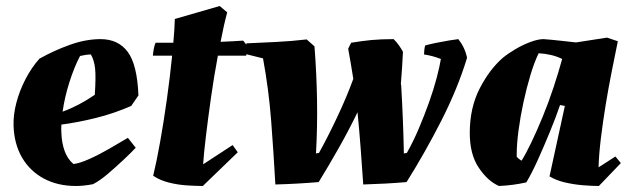

<svg xmlns="http://www.w3.org/2000/svg" viewBox="-20 -606 2109 638"><path d="M232 12Q172 12 126 -12.5Q80 -37 53.5 -82Q27 -127 25 -189Q24 -225 34.5 -265Q45 -305 65 -343.5Q85 -382 111 -411Q159 -438 212 -457Q265 -476 314 -476Q373 -476 404.5 -433.5Q436 -391 440 -289L416 -254Q359 -229 298.5 -214Q238 -199 184 -192Q183 -177 184 -164Q185 -132 194.5 -105Q204 -78 224 -61Q244 -63 276.5 -77.5Q309 -92 343.5 -112Q378 -132 405 -148L431 -115Q416 -99 390.5 -75Q365 -51 338 -28Q311 -5 289 6Q274 9 259.5 10.5Q245 12 232 12ZM246 -420Q227 -384 211 -334Q195 -284 188 -235Q241 -254 295 -291Q299 -351 296 -378.5Q293 -406 282 -425Q274 -425 264 -423.5Q254 -422 246 -420Z M654 12Q631 12 600.5 10Q570 8 540.5 0.5Q511 -7 489 -22Q500 -67 512 -134Q524 -201 534.5 -276Q545 -351 552 -421H488Q489 -434 491.5 -446Q494 -458 497 -464Q509 -464 524 -464Q539 -464 556 -464Q560 -509 561 -543L710 -586L735 -565Q729 -543 723.5 -518Q718 -493 713 -467Q735 -468 754.5 -469Q774 -470 788 -471L803 -452L798 -421H704Q691 -352 681 -281Q671 -210 664 -151.5Q657 -93 655 -60L753 -124L770 -100Z M895 7Q889 -101 881 -205Q873 -309 854 -412L798 -426Q796 -445 799 -462Q844 -464 896 -466.5Q948 -469 999 -475L1025 -452Q1032 -362 1033.5 -273Q1035 -184 1030 -96L1040 -98Q1070 -152 1101.5 -219Q1133 -286 1154 -344Q1150 -370 1145.5 -396Q1141 -422 1137 -444Q1139 -448 1141.5 -453.5Q1144 -459 1147 -464Q1183 -470 1214.5 -473Q1246 -476 1288 -476Q1298 -466 1305.5 -455.5Q1313 -445 1319 -434Q1318 -408 1316 -381Q1314 -354 1312 -327Q1312 -326 1312.5 -325Q1313 -324 1313 -324Q1320 -205 1322 -96L1332 -98Q1353 -135 1371.5 -178.5Q1390 -222 1405.5 -265.5Q1421 -309 1431 -347Q1441 -385 1445 -410Q1417 -421 1389 -425Q1389 -430 1390 -440Q1391 -450 1393 -455Q1407 -459 1429 -463.5Q1451 -468 1472 -471.5Q1493 -475 1503 -476Q1525 -448 1532 -414Q1501 -312 1446.5 -205Q1392 -98 1331 -1Q1297 2 1260 4Q1223 6 1187 7Q1183 -52 1178.5 -112.5Q1174 -173 1168 -233Q1140 -175 1107 -116.5Q1074 -58 1039 -1Q1004 2 968 4Q932 6 895 7Z M1638 12Q1601 -4 1571 -48.5Q1541 -93 1541 -164Q1541 -248 1574 -312Q1607 -376 1651 -414Q1668 -428 1692.5 -442.5Q1717 -457 1742.5 -466.5Q1768 -476 1786 -476Q1813 -474 1840 -471Q1867 -468 1894 -465L1997 -481L2033 -469Q2024 -425 2013 -370Q2002 -315 1992.5 -257Q1983 -199 1976.5 -145Q1970 -91 1969 -50L2025 -86L2043 -64L1970 12Q1947 12 1916.5 9.5Q1886 7 1856.5 0Q1827 -7 1806 -20L1857 -254L1841 -257Q1827 -216 1807.5 -168.5Q1788 -121 1768 -76.5Q1748 -32 1729 0Q1707 5 1684 8Q1661 11 1638 12ZM1713 -72Q1727 -94 1745.5 -132.5Q1764 -171 1783.5 -218.5Q1803 -266 1819.5 -316Q1836 -366 1848 -410Q1830 -419 1810 -423.5Q1790 -428 1770 -429Q1756 -401 1743 -358Q1730 -315 1719.5 -266.5Q1709 -218 1703 -172.5Q1697 -127 1697 -93V-85Q1703 -78 1713 -72Z"/></svg>

Font: Labrada ExtraBold
Style: Italic
Weight: 800
Italic angle: -7°
Designer: Mercedes Jáuregui
Foundry: Omnibus-Type Team
Version: Version 1.000; ttfautohint (v1.8.4.7-5d5b)